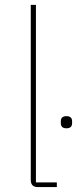

<svg xmlns="http://www.w3.org/2000/svg" viewBox="-20 -760 316 780"><path d="M133.8 0Q105 0 105 -28.8V-740.2H126V-19H210.9V0ZM227.1 -259.8V-267.1Q227.1 -288.1 250 -288.1Q272.9 -288.1 272.9 -267.1V-259.8Q272.9 -238.8 250 -238.8Q227.1 -238.8 227.1 -259.8Z"/></svg>

Font: Anuphan Thin
Style: Regular
Weight: 250
Designer: Mike Abbink, Paul van der Laan, Pieter van Rosmalen, Mint Tantisuwanna
Foundry: Bold Monday; Cadson Demak
Version: Version 3.002;hotconv 1.0.109;makeotfexe 2.5.65596